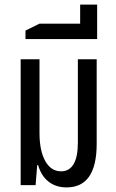

<svg xmlns="http://www.w3.org/2000/svg" viewBox="-20 -806 505 836"><path d="M146 -87H142L135 0H70V-548H152V-226Q152 -150 177 -105Q202 -60 246 -60Q282 -60 300.5 -91.5Q319 -123 319 -184V-548H401V-180Q401 10 270 10Q223 10 191 -15.5Q159 -41 146 -87Z M403 -786V-673V-636H91V-673L152 -703H329V-786Z"/></svg>

Font: Noto Sans Thai Cond
Style: Regular
Weight: 400
Width: 3
Designer: Monotype Design Team
Foundry: Monotype Imaging Inc.
Version: Version 1.000